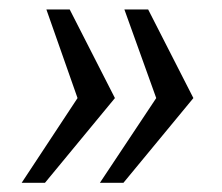

<svg xmlns="http://www.w3.org/2000/svg" viewBox="-20 -466 481 416"><path d="M318.5 -253.5 249.5 -445.5H301L399 -253.5L247.5 -70H196.5ZM148 -253.5 80.5 -445.5H131L229 -253.5L77.5 -70H27Z"/></svg>

Font: 1883 Sans
Style: Italic
Weight: 400
Italic angle: -8°
Designer: 1883 Sans project is a fork of Public Sans.
Version: Version 1.009